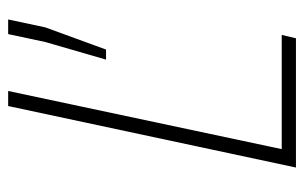

<svg xmlns="http://www.w3.org/2000/svg" viewBox="-154 -574 728 459"><g transform="rotate(-90 209.5 -344.0)"><path d="M39 0 186 -688H222L83 -34H356L348 0ZM297 -454 339 -599 358 -688H393L374 -599L321 -454Z"/></g></svg>

Font: Saira SemiCondensed Thin
Style: Italic
Weight: 250
Width: 4
Italic angle: -12°
Designer: Hector Gatti with collaboration of the Omnibus-Type team
Foundry: Omnibus-Type
Version: Version 1.101